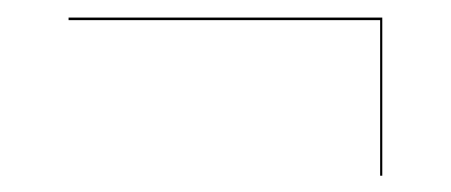

<svg xmlns="http://www.w3.org/2000/svg" viewBox="-20 -408 526 224"><path d="M423.5 -203V-384.5H60V-387.5H426V-203Z"/></svg>

Font: Bodoni Moda 72pt
Style: Italic
Weight: 400
Italic angle: -13°
Designer: Owen Earl
Foundry: indestructible type
Version: Version 2.005